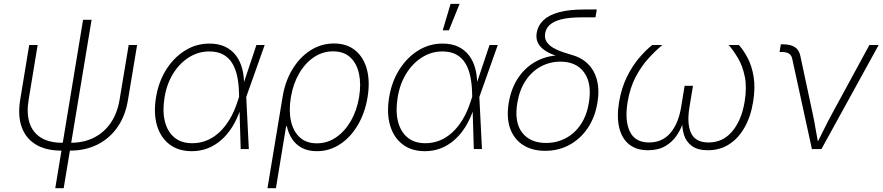

<svg xmlns="http://www.w3.org/2000/svg" viewBox="-20 -777 4601 1001"><path d="M300.3 8.3Q220.2 8.3 167.2 -23.4Q114.3 -55.2 93 -114.7Q71.8 -174.3 85.4 -257.8L132.3 -542.5H176.3L129.4 -257.8Q117.7 -188.5 133.5 -137.9Q149.4 -87.4 192.4 -60.1Q235.4 -32.7 304.7 -32.7H348.6Q418 -32.7 471.2 -60.1Q524.4 -87.4 558.3 -137.9Q592.3 -188.5 603.5 -257.8L650.9 -542.5H694.8L647.5 -257.8Q634.3 -174.8 593.3 -115.2Q552.2 -55.7 488.8 -23.7Q425.3 8.3 344.7 8.3ZM268.1 204.1 413.1 -673.8H457.5L312 204.1Z M980 11.2Q910.2 11.2 863.5 -24.4Q816.9 -60.1 798.3 -123.5Q779.8 -187 793.5 -270Q807.1 -352.1 847.2 -415Q887.2 -478 945.3 -513.9Q1003.4 -549.8 1071.8 -549.8Q1119.6 -549.8 1154.1 -533.2Q1188.5 -516.6 1210.4 -487.3Q1232.4 -458 1242.7 -418.9Q1252.9 -379.9 1252.4 -334.5H1267.1L1263.7 -272.9L1277.3 0H1234.9L1226.1 -291.5Q1225.1 -338.9 1216.8 -378.4Q1208.5 -418 1190.7 -447.3Q1172.9 -476.6 1143.6 -492.7Q1114.3 -508.8 1070.8 -508.8Q1014.6 -508.8 965.8 -478.5Q917 -448.2 883.3 -394.3Q849.6 -340.3 837.9 -269Q826.2 -197.8 839.6 -144Q853 -90.3 889.2 -60.3Q925.3 -30.3 982.4 -30.3Q1021.5 -30.3 1056.9 -44.4Q1092.3 -58.6 1122.6 -86.4Q1152.8 -114.3 1177.2 -154.8Q1201.7 -195.3 1218.3 -247.6L1316.9 -542.5H1359.9L1263.2 -270L1246.6 -208.5H1233.9Q1216.3 -156.2 1190.9 -115.5Q1165.5 -74.7 1132.8 -46.4Q1100.1 -18.1 1061.8 -3.4Q1023.4 11.2 980 11.2Z M1374.5 204.1 1453.1 -270.5Q1466.3 -352.5 1504.4 -415.5Q1542.5 -478.5 1598.4 -514.4Q1654.3 -550.3 1721.2 -550.3Q1788.1 -550.3 1831.8 -514.6Q1875.5 -479 1892.6 -416.3Q1909.7 -353.5 1896.5 -271.5Q1883.3 -189 1845.5 -125Q1807.6 -61 1752.7 -24.9Q1697.8 11.2 1631.8 11.2Q1585.9 11.2 1553.5 -6.3Q1521 -23.9 1502 -53.7Q1482.9 -83.5 1475.6 -119.1H1471.7L1418.5 204.1ZM1631.8 -29.8Q1687 -29.8 1732.7 -61.3Q1778.3 -92.8 1809.6 -147.2Q1840.8 -201.7 1852.1 -270.5Q1863.3 -338.9 1851.6 -392.8Q1839.8 -446.8 1806.2 -478Q1772.5 -509.3 1716.8 -509.3Q1661.6 -509.3 1616 -478.3Q1570.3 -447.3 1539.3 -393.6Q1508.3 -339.8 1496.6 -270.5Q1484.9 -201.2 1496.8 -146.7Q1508.8 -92.3 1542.7 -61Q1576.7 -29.8 1631.8 -29.8Z M2195.3 11.2Q2125.5 11.2 2078.9 -24.4Q2032.2 -60.1 2013.7 -123.5Q1995.1 -187 2008.8 -270Q2022.5 -352.1 2062.5 -415Q2102.5 -478 2160.6 -513.9Q2218.8 -549.8 2287.1 -549.8Q2335 -549.8 2369.4 -533.2Q2403.8 -516.6 2425.8 -487.3Q2447.8 -458 2458 -418.9Q2468.3 -379.9 2467.8 -334.5H2482.4L2479 -272.9L2492.7 0H2450.2L2441.4 -291.5Q2440.4 -338.9 2432.1 -378.4Q2423.8 -418 2406 -447.3Q2388.2 -476.6 2358.9 -492.7Q2329.6 -508.8 2286.1 -508.8Q2230 -508.8 2181.2 -478.5Q2132.3 -448.2 2098.6 -394.3Q2064.9 -340.3 2053.2 -269Q2041.5 -197.8 2054.9 -144Q2068.4 -90.3 2104.5 -60.3Q2140.6 -30.3 2197.8 -30.3Q2236.8 -30.3 2272.2 -44.4Q2307.6 -58.6 2337.9 -86.4Q2368.2 -114.3 2392.6 -154.8Q2417 -195.3 2433.6 -247.6L2532.2 -542.5H2575.2L2478.5 -270L2461.9 -208.5H2449.2Q2431.6 -156.2 2406.2 -115.5Q2380.9 -74.7 2348.1 -46.4Q2315.4 -18.1 2277.1 -3.4Q2238.8 11.2 2195.3 11.2ZM2288.1 -618.7 2329.1 -756.8H2376L2320.3 -618.7Z M2822.3 9.3Q2754.4 9.3 2707 -21Q2659.7 -51.3 2639.6 -107.4Q2619.6 -163.6 2632.3 -241.2Q2645.5 -319.3 2684.1 -374.8Q2722.7 -430.2 2779.8 -459.5Q2836.9 -488.8 2904.8 -488.8L2937.5 -469.7Q2898.9 -479 2867.4 -490.7Q2835.9 -502.4 2814.5 -518.6Q2793 -534.7 2783.2 -556.6Q2773.4 -578.6 2778.3 -607.4Q2785.2 -645.5 2814 -672.4Q2842.8 -699.2 2895 -713.4Q2947.3 -727.5 3024.4 -727.5H3091.3L3084.5 -686.5H3011.2Q2948.2 -686.5 2908 -676.5Q2867.7 -666.5 2847.2 -648.2Q2826.7 -629.9 2822.3 -604.5Q2817.4 -576.7 2831.1 -557.4Q2844.7 -538.1 2868.7 -525.1Q2892.6 -512.2 2919.4 -503.7Q2946.3 -495.1 2968.8 -488.3Q3004.4 -477.5 3031.5 -456.1Q3058.6 -434.6 3075.4 -403.3Q3092.3 -372.1 3097.7 -331.5Q3103 -291 3094.7 -241.7Q3082 -164.6 3043.5 -108.2Q3004.9 -51.8 2948 -21.2Q2891.1 9.3 2822.3 9.3ZM2826.7 -31.7Q2882.3 -31.7 2929.2 -56.4Q2976.1 -81.1 3007.8 -128.2Q3039.6 -175.3 3050.3 -242.7Q3066.4 -342.3 3025.6 -398.9Q2984.9 -455.6 2901.9 -455.6Q2846.7 -455.6 2799.6 -430.2Q2752.4 -404.8 2720.5 -356.7Q2688.5 -308.6 2677.2 -241.2Q2660.2 -140.6 2701.9 -86.2Q2743.7 -31.7 2826.7 -31.7Z M3358.9 6.3Q3297.9 6.3 3259.8 -24.4Q3221.7 -55.2 3208.3 -111.6Q3194.8 -168 3207.5 -244.6Q3220.2 -319.3 3248.5 -376.5Q3276.9 -433.6 3312 -474.9Q3347.2 -516.1 3380.4 -542.5H3433.6Q3398.4 -513.7 3361.3 -473.1Q3324.2 -432.6 3294.4 -376.7Q3264.6 -320.8 3252 -244.6Q3236.3 -148.4 3263.7 -91.3Q3291 -34.2 3363.8 -34.2Q3432.6 -34.2 3474.9 -83.5Q3517.1 -132.8 3531.2 -219.2L3549.3 -329.6H3592.8L3574.7 -219.2Q3560.1 -132.8 3582.8 -83.5Q3605.5 -34.2 3674.3 -34.2Q3748.5 -34.2 3797.1 -91.6Q3845.7 -148.9 3861.8 -244.6Q3874.5 -320.3 3863.3 -376.2Q3852.1 -432.1 3828.1 -472.9Q3804.2 -513.7 3778.8 -542.5H3832Q3856.4 -515.6 3878.2 -474.4Q3899.9 -433.1 3909.2 -376Q3918.5 -318.8 3906.2 -244.6Q3893.6 -168 3861.3 -111.6Q3829.1 -55.2 3780.8 -24.4Q3732.4 6.3 3670.9 6.3Q3617.2 6.3 3587.2 -15.9Q3557.1 -38.1 3546.1 -73.7Q3535.2 -109.4 3536.6 -149.9H3544.9Q3533.2 -108.9 3509.8 -73.2Q3486.3 -37.6 3449 -15.6Q3411.6 6.3 3358.9 6.3Z M4212.9 0 4109.9 -472.2Q4105.5 -490.2 4092.5 -498Q4079.6 -505.9 4056.2 -505.9H4044.4L4050.8 -545.9H4062.5Q4101.6 -545.9 4123.8 -531.5Q4146 -517.1 4152.3 -486.8L4217.3 -183.1Q4226.1 -142.1 4232.9 -100.8Q4239.7 -59.6 4247.6 -19.5H4233.4Q4254.9 -59.6 4274.9 -100.8Q4294.9 -142.1 4317.4 -183.1L4512.7 -542.5H4561L4262.7 0Z"/></svg>

Font: Inter 16pt ExtraLight
Style: Italic
Weight: 250
Italic angle: -9.3988°
Version: Version 4.001;git-66647c0bb